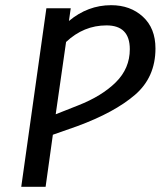

<svg xmlns="http://www.w3.org/2000/svg" viewBox="-20 -721 620 741"><path d="M580 -534Q580 -423 501 -355Q422 -287 278 -234L184 -201L156 0H62L159 -689H253L246 -640Q319 -701 409 -701Q483 -701 531.5 -656.5Q580 -612 580 -534ZM481 -531Q481 -623 391 -623Q303 -623 235 -559L195 -280L281 -314Q373 -350 427 -403.5Q481 -457 481 -531Z"/></svg>

Font: Fira Sans
Style: Italic
Weight: 400
Italic angle: -8°
Designer: bBox Type GmbH & Carrois Corporate GbR & Edenspiekermann AG
Foundry: bBox Type GmbH & Carrois Corporate GbR & Edenspiekermann AG
Version: Version 4.301